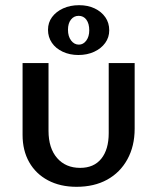

<svg xmlns="http://www.w3.org/2000/svg" viewBox="-20 -713 605 740"><path d="M275 7Q212 7 165 -18Q118 -43 92.5 -88Q67 -133 67 -193V-470H167V-209Q167 -142 200 -104Q233 -66 289 -66Q342 -66 370.5 -101.5Q399 -137 399 -200V-470H499V-217Q499 -150 471 -99Q443 -48 393 -20.5Q343 7 275 7ZM282 -501Q249 -501 222 -513.5Q195 -526 180 -548Q165 -570 165 -598Q165 -626 180.5 -647Q196 -668 223 -680.5Q250 -693 285 -693Q319 -693 345 -680.5Q371 -668 386 -646.5Q401 -625 401 -596Q401 -569 385.5 -547.5Q370 -526 343 -513.5Q316 -501 282 -501ZM284 -541Q301 -541 312.5 -556.5Q324 -572 324 -596Q324 -622 313 -637Q302 -652 283 -652Q265 -652 253.5 -637.5Q242 -623 242 -598Q242 -573 254 -557Q266 -541 284 -541Z"/></svg>

Font: Ysabeau SC SemiBold
Style: Regular
Weight: 600
Designer: Christian Thalmann (Catharsis Fonts)
Version: Version 2.001;gftools[0.9.30]; featfreeze: smcp